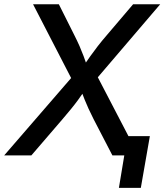

<svg xmlns="http://www.w3.org/2000/svg" viewBox="-40 -748 791 924"><path d="M-20 0 337.9 -413.6 324.2 -330.1 119.1 -727.5H243.2L315.4 -583.5Q332 -550.8 342.8 -526.1Q353.5 -501.5 362.3 -478Q371.1 -454.6 381.3 -424.8H357.9Q377.9 -454.1 394.8 -477.8Q411.6 -501.5 430.9 -526.4Q450.2 -551.3 478 -583.5L600.6 -727.5H731L396 -335.4L409.7 -416.5L626.5 0H501L410.6 -174.3Q396 -203.6 386 -225.1Q376 -246.6 367.7 -267.6Q359.4 -288.6 349.1 -315.9H370.1Q351.6 -289.1 336.2 -267.8Q320.8 -246.6 303.2 -225.1Q285.6 -203.6 260.7 -174.3L110.8 0ZM532.2 156.2 558.1 0H519.5L534.7 -92.8H681.2L637.7 156.2Z"/></svg>

Font: Inter 16pt Medium
Style: Italic
Weight: 500
Italic angle: -9.3988°
Version: Version 4.001;git-66647c0bb